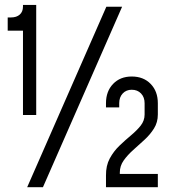

<svg xmlns="http://www.w3.org/2000/svg" viewBox="-20 -778 709 798"><path d="M75.5 -300V-650.5H12V-705.5H25.5Q49 -705.5 62.2 -717.5Q75.5 -729.5 75.5 -750.5V-757.5H130.5V-300ZM93 0 422 -750H487.5L158.5 0ZM420.5 0V-48.5Q420 -89.5 436.2 -119.5Q452.5 -149.5 476.5 -172.5Q500.5 -195.5 524.5 -215.5Q548.5 -235.5 564.8 -256Q581 -276.5 581 -302V-349Q581 -374 566.2 -389.5Q551.5 -405 527.5 -405Q504.5 -405 490 -389.5Q475.5 -374 475.5 -349V-331.5H420.5V-349Q420.5 -398.5 450 -429.2Q479.5 -460 527.5 -460Q576.5 -460 606.2 -429.2Q636 -398.5 636 -349V-302Q636 -269.5 620 -244Q604 -218.5 580.5 -197Q557 -175.5 533.5 -154.5Q510 -133.5 494 -111Q478 -88.5 478 -61V-55H636V0Z"/></svg>

Font: Mohave
Style: Regular
Weight: 400
Designer: Gumpita Rahayu
Foundry: Tokotype
Version: Version 2.003; ttfautohint (v1.8.3)